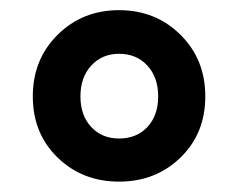

<svg xmlns="http://www.w3.org/2000/svg" viewBox="-20 -805 463 374"><path d="M331.5 -498Q283.2 -451.2 211.9 -451.2Q140.6 -451.2 92.3 -498Q43.9 -544.9 43.9 -617.2Q43.9 -689.5 92.3 -737.3Q140.6 -785.2 211.9 -785.2Q283.2 -785.2 331.5 -737.3Q379.9 -689.5 379.9 -617.2Q379.9 -544.9 331.5 -498ZM211.9 -535.2Q246.1 -535.2 267.1 -557.6Q288.1 -580.1 288.1 -617.2Q288.1 -654.3 267.1 -677.2Q246.1 -700.2 211.9 -700.2Q178.7 -700.2 157.7 -677.2Q136.7 -654.3 136.7 -617.2Q136.7 -580.1 157.7 -557.6Q178.7 -535.2 211.9 -535.2Z"/></svg>

Font: Gen Jyuu Gothic Heavy
Style: Bold
Weight: 900
Designer: [Source Han Sans]
Ryoko NISHIZUKA  (kana & ideographs); Paul D. Hunt (Latin, Greek & Cyrillic); Wenlong ZHANG  (bopomofo
Version: Version 1.002.20150607